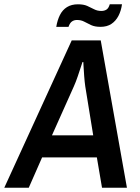

<svg xmlns="http://www.w3.org/2000/svg" viewBox="-54 -874 651 894"><path d="M-34 0 280 -686H415L537 0H421L397 -141H142L80 0ZM188 -244H380L343 -472Q340 -493 338 -519.5Q336 -546 335 -565.5Q334 -585 334 -585H330Q330 -585 323.5 -565Q317 -545 308 -518.5Q299 -492 290 -472ZM208 -749Q213 -780 225 -804Q237 -828 258 -841Q279 -854 309 -854Q335 -854 352 -846.5Q369 -839 384 -831Q399 -823 418 -823Q432 -823 442 -829.5Q452 -836 457 -854H514Q510 -824 497.5 -800Q485 -776 464.5 -762.5Q444 -749 414 -749Q388 -749 370.5 -757Q353 -765 338.5 -773Q324 -781 304 -781Q291 -781 281 -774Q271 -767 265 -749Z"/></svg>

Font: Archivo Narrow SemiBold
Style: Italic
Weight: 600
Italic angle: -8°
Designer: Hector Gatti
Foundry: Omnibus-Type
Version: Version 3.002